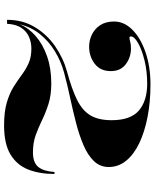

<svg xmlns="http://www.w3.org/2000/svg" viewBox="74 -824 775 964"><g transform="rotate(90 462.0 -342.5)"><path d="M80 10Q80 -68.5 116.8 -129.5Q153.5 -190.5 213 -231.5Q272.5 -272.5 340 -291Q428.5 -315 482 -341.5Q535.5 -368 559.8 -408.5Q584 -449 584 -515Q584 -610 535.5 -651.8Q487 -693.5 400 -693.5Q338.5 -693.5 284.5 -680.2Q230.5 -667 197 -648Q163.5 -629 163.5 -612Q163.5 -604.5 168.5 -604.5Q178 -604.5 190.2 -608.2Q202.5 -612 224 -612Q268.5 -612 303 -586Q337.5 -560 337.5 -511Q337.5 -458.5 300.8 -430.2Q264 -402 215 -402Q182.5 -402 153.5 -416.2Q124.5 -430.5 106.5 -458.2Q88.5 -486 88.5 -527Q88.5 -578 130.2 -619.5Q172 -661 243.8 -685.5Q315.5 -710 405 -710Q491.5 -710 566.8 -695.5Q642 -681 698.8 -654Q755.5 -627 787.2 -588.2Q819 -549.5 819 -500.5Q819 -457 789.5 -426.2Q760 -395.5 710 -374Q660 -352.5 598.2 -336.5Q536.5 -320.5 471 -306.5Q405.5 -292.5 346 -276.5Q288.5 -261 238 -230.2Q187.5 -199.5 151.8 -155Q116 -110.5 102.5 -53Q120 -97.5 161.2 -133.5Q202.5 -169.5 263 -190.8Q323.5 -212 399 -212Q458.5 -212 502.2 -198Q546 -184 583 -166Q620 -148 658.2 -134Q696.5 -120 745.5 -120Q797.5 -120 819 -147Q840.5 -174 844 -228H854Q854 -153.5 831.8 -96.5Q809.5 -39.5 756.2 -7.2Q703 25 610.5 25Q541 25 494.8 11.2Q448.5 -2.5 416 -23Q383.5 -43.5 356 -64Q328.5 -84.5 298 -98.2Q267.5 -112 224 -112Q193.5 -112 166 -100.2Q138.5 -88.5 120.5 -61.8Q102.5 -35 100 10Z"/></g></svg>

Font: Engraving CC
Style: Bold
Weight: 700
Designer: indestructible type*
Foundry: Cowboy Collective
Version: Version 1.000